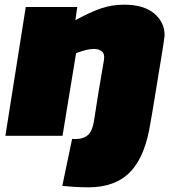

<svg xmlns="http://www.w3.org/2000/svg" viewBox="-20 -580 746 820"><path d="M623 -58Q601 87 537 153.5Q473 220 358 220Q328 220 296 218Q264 216 246 214L288 13Q292 14 295 14Q298 14 301 14Q335 14 354.5 -2.5Q374 -19 381 -61Q393 -140 401 -188.5Q409 -237 414.5 -267.5Q420 -298 424 -324Q428 -350 415 -360.5Q402 -371 381 -371Q365 -371 345.5 -366Q326 -361 305 -353L247 0H3L90 -550H310L302 -494Q367 -529 412.5 -544.5Q458 -560 510 -560Q594 -560 638.5 -522.5Q683 -485 683 -429Q683 -425 679 -398.5Q675 -372 668.5 -332Q662 -292 654.5 -247Q647 -202 640.5 -161Q634 -120 629 -92Q624 -64 623 -58Z"/></svg>

Font: Georama Expanded Black
Style: Italic
Weight: 900
Width: 7
Italic angle: -9°
Designer: Jean-Baptiste Levee
Foundry: Production Type
Version: Version 1.000